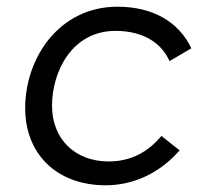

<svg xmlns="http://www.w3.org/2000/svg" viewBox="-20 -545 616 572"><path d="M295 7C377 7 456 -29 515 -97L461 -140C425 -97 375 -64 304 -64C202 -64 135 -132 135 -230C135 -331 194 -453 324 -453C407 -453 461 -417 485 -363L550 -401C513 -480 435 -525 330 -525C156 -525 55 -372 55 -223C55 -86 149 7 295 7Z"/></svg>

Font: Fixel Display 20240404
Style: Italic
Weight: 400
Italic angle: -10°
Designer: AlfaBravo + MacPaw
Foundry: Kyrylo Tkachov, Marchela Mozhyna, Serhii Makarenko, Maria Weinstein, Zakhar Kryvoshyya
Version: Version 1.211;Glyphs 3.2 (3225)